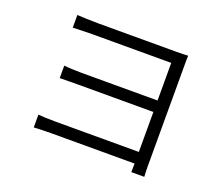

<svg xmlns="http://www.w3.org/2000/svg" viewBox="-119 -872 1237 1070"><g transform="rotate(20 500.0 -337.0)"><path d="M155 -101V-25C175 -26 215 -28 255 -28H752L751 23H828C827 6 826 -14 826 -35C826 -142 826 -596 826 -639C826 -663 826 -682 827 -695C811 -694 788 -693 760 -693C659 -693 353 -693 290 -693C260 -693 191 -695 169 -697V-622C190 -623 260 -625 290 -625C353 -625 712 -625 752 -625V-402H301C261 -402 220 -404 197 -407V-333C220 -333 261 -334 303 -334H752V-97H255C211 -97 175 -99 155 -101Z"/></g></svg>

Font: ChiuKong Gothic CL Normal
Style: Regular
Weight: 350
Designer: Ryoko NISHIZUKA 西塚涼子 (kana, bopomofo & ideographs); Paul D. Hunt (Latin, Greek & Cyrillic); Sandoll Communications 산돌커뮤니
Foundry: Adobe
Version: Version 1.300